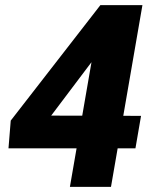

<svg xmlns="http://www.w3.org/2000/svg" viewBox="-20 -731 602 751"><path d="M531.7 -277.8 509.8 -150.9H13.2L22 -259.3L372.6 -710.9H508.8L327.1 -473.6L180.2 -278.8ZM537.1 -710.9 414.1 0H253.4L376.5 -710.9Z"/></svg>

Font: Roboto Black
Style: Italic
Weight: 900
Italic angle: -12°
Designer: Christian Robertson
Foundry: Google
Version: Version 3.0; 2020